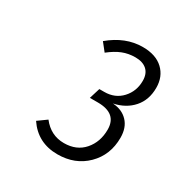

<svg xmlns="http://www.w3.org/2000/svg" viewBox="-110 -833 583 607"><g transform="rotate(30 181.0 -529.5)"><path d="M344 -653Q344 -609 318.5 -580Q293 -551 250 -542Q284 -540 304.5 -518.5Q325 -497 325 -460Q325 -397 283.5 -356Q242 -315 178 -315Q106 -315 67 -373L99 -396Q130 -356 178 -356Q224 -356 250.5 -386.5Q277 -417 277 -462Q277 -521 207 -521H178L190 -560H208Q247 -560 271.5 -586.5Q296 -613 296 -651Q296 -677 281 -690.5Q266 -704 239 -704Q214 -704 192.5 -695.5Q171 -687 147 -668L124 -697Q180 -744 243 -744Q291 -744 317.5 -719Q344 -694 344 -653Z"/></g></svg>

Font: Fira Sans Condensed Light
Style: Italic
Weight: 300
Width: 3
Italic angle: -8°
Designer: Carrois Corporate & Edenspiekermann AG
Foundry: Carrois Corporate GbR & Edenspiekermann AG
Version: Version 4.203